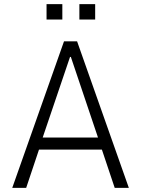

<svg xmlns="http://www.w3.org/2000/svg" viewBox="-20 -904 680 924"><path d="M39 0 288 -705H351L600 0H532L464 -203L495 -184H145L174 -203L106 0ZM317 -630 181 -229 165 -242H475L456 -229L321 -630ZM362 -810V-884H438V-810ZM204 -810V-884H280V-810Z"/></svg>

Font: Nunito Sans 7pt Condensed Light
Style: Regular
Weight: 300
Width: 3
Designer: Vernon Adams
Foundry: Vernon Adams
Version: Version 3.101;gftools[0.9.27]